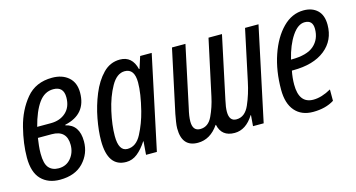

<svg xmlns="http://www.w3.org/2000/svg" viewBox="-65 -799 1966 1061"><g transform="rotate(-15 918.0 -268.0)"><path d="M170 10Q257 10 304.5 -40.5Q352 -91 352 -161Q352 -256 275 -273L276 -276Q401 -303 401 -427Q401 -484 365.5 -515Q330 -546 272 -546Q178 -546 124 -481Q70 -416 47 -325Q24 -234 24 -155Q24 -71 63.5 -30.5Q103 10 170 10ZM123 -305Q145 -390 178.5 -436.5Q212 -483 262 -483Q321 -483 321 -421Q321 -366 287.5 -335.5Q254 -305 201 -305ZM179 -53Q143 -53 123 -76Q103 -99 103 -157Q103 -180 105.5 -202.5Q108 -225 111 -245H190Q276 -245 276 -161Q276 -117 249.5 -85Q223 -53 179 -53Z M549 10Q584 10 613 -13Q642 -36 668 -76H670L664 0H726L840 -536H774L752 -468H749Q730 -546 660 -546Q604 -546 563.5 -504.5Q523 -463 496.5 -398.5Q470 -334 457 -264.5Q444 -195 444 -139Q444 10 549 10ZM574 -58Q524 -58 524 -145Q524 -206 541.5 -284Q559 -362 591.5 -419.5Q624 -477 669 -477Q725 -477 725 -398Q725 -336 701 -240Q684 -173 654 -115.5Q624 -58 574 -58Z M959 10Q1030 10 1078 -60H1080Q1095 10 1169 10Q1234 10 1279 -62H1281L1276 0H1337L1451 -536H1374L1312 -245Q1298 -177 1272.5 -118.5Q1247 -60 1198 -60Q1157 -60 1157 -114Q1157 -140 1166 -179L1242 -536H1165L1096 -216Q1084 -160 1060.5 -110Q1037 -60 991 -60Q948 -60 948 -114Q948 -144 959 -189L1033 -536H956L879 -177Q875 -155 871.5 -133.5Q868 -112 868 -96Q868 10 959 10Z M1618 10Q1690 10 1739 -21V-86Q1684 -55 1637 -55Q1555 -55 1555 -163Q1555 -201 1563 -241H1570Q1687 -241 1753 -293.5Q1819 -346 1819 -435Q1819 -490 1789.5 -518Q1760 -546 1711 -546Q1644 -546 1591.5 -493Q1539 -440 1508.5 -351Q1478 -262 1478 -154Q1478 -75 1515 -32.5Q1552 10 1618 10ZM1574 -301Q1593 -380 1627 -430.5Q1661 -481 1700 -481Q1746 -481 1746 -431Q1746 -372 1706 -336.5Q1666 -301 1577 -301Z"/></g></svg>

Font: Noto Sans UI Condensed
Style: Italic
Weight: 400
Width: 3
Italic angle: -12°
Designer: Monotype Design Team
Foundry: Monotype Imaging Inc.
Version: Version 1.901